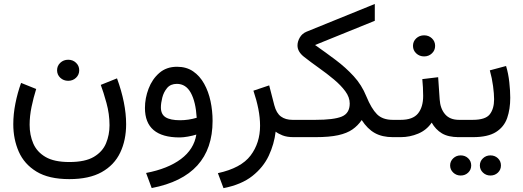

<svg xmlns="http://www.w3.org/2000/svg" viewBox="-20 -705 2691 987"><path d="M273.4 -343.8Q273.4 -366.7 290 -382.3Q306.6 -397.9 330.6 -397.9Q354.5 -397.9 370.8 -382.3Q387.2 -366.7 387.2 -343.8Q387.2 -320.8 370.8 -305.2Q354.5 -289.6 330.6 -289.6Q306.6 -289.6 290 -305.2Q273.4 -320.8 273.4 -343.8ZM336.4 127.9Q418 127.9 462.6 101.3Q507.3 74.7 525.1 31.5Q543 -11.7 543 -61Q543 -119.1 527.3 -175.8Q511.7 -232.4 498 -268.6L581.5 -302.2Q604.5 -239.3 616.5 -179.9Q628.4 -120.6 628.4 -66.9Q628.4 15.6 597.9 79.6Q567.4 143.6 502.9 179.7Q438.5 215.8 336.4 215.8Q231 215.8 167.7 177.2Q104.5 138.7 76.4 74.5Q48.3 10.3 48.3 -66.4Q48.3 -118.2 59.1 -172.6Q69.8 -227.1 88.4 -278.8L166 -247.6Q151.9 -202.6 142.1 -155.3Q132.3 -107.9 132.3 -63.5Q132.3 -10.7 151.1 32.7Q169.9 76.2 214.4 102.1Q258.8 127.9 336.4 127.9Z M1072.8 -83.5Q1072.8 201.7 759.8 261.7L731 184.1Q843.3 162.6 910.2 112.5Q977.1 62.5 989.3 -13.2Q970.7 -7.3 946.3 -2.9Q921.9 1.5 903.3 1.5Q725.1 1.5 725.1 -149.9Q725.1 -200.2 743.7 -249Q762.2 -297.9 798.8 -329.8Q835.4 -361.8 890.1 -361.8Q938.5 -361.8 972.9 -338.1Q1007.3 -314.5 1029.5 -274.4Q1051.8 -234.4 1062.3 -184.8Q1072.8 -135.3 1072.8 -83.5ZM905.8 -86.9Q948.7 -86.9 991.2 -99.6Q986.3 -181.6 960.9 -227.8Q935.5 -273.9 889.2 -273.9Q856.9 -273.9 839.1 -252.7Q821.3 -231.4 814.2 -203.1Q807.1 -174.8 807.1 -152.8Q807.1 -117.2 831.5 -102.1Q856 -86.9 905.8 -86.9Z M1488.8 0Q1455.1 0 1432.4 -9Q1409.7 -18.1 1397 -28.3Q1389.6 35.6 1361.6 95.5Q1333.5 155.3 1277.3 199.7Q1221.2 244.1 1128.9 262.2L1100.1 185.1Q1219.2 159.2 1268.1 94.5Q1316.9 29.8 1316.9 -58.6Q1316.9 -100.1 1307.9 -145.8Q1298.8 -191.4 1282.7 -238.8L1363.8 -266.1L1390.1 -164.1Q1400.9 -123 1424.3 -106Q1447.8 -88.9 1483.4 -88.9H1501.5V0Z M1599.6 -473.6Q1655.3 -434.6 1706.3 -396.2Q1757.3 -357.9 1798.3 -313.2Q1839.4 -268.6 1863.3 -209.5Q1889.2 -146.5 1918 -117.7Q1946.8 -88.9 1999 -88.9H2012.7V0H1999Q1944.8 0 1907 -21Q1869.1 -42 1839.4 -87.9Q1819.8 -59.1 1791.7 -39.6Q1763.7 -20 1718.5 -10Q1673.3 0 1601.6 0H1483.4V-88.9H1601.1Q1695.8 -88.9 1736.8 -105.7Q1777.8 -122.6 1777.8 -172.9Q1777.8 -205.1 1755.1 -235.8Q1732.4 -266.6 1696.5 -296.6Q1660.6 -326.7 1619.6 -355.7Q1578.6 -384.8 1542.5 -413.1Q1509.3 -439.5 1509.3 -471.2Q1509.3 -491.7 1521.2 -512.2Q1533.2 -532.7 1555.7 -542L1906.7 -684.6V-598.1Z M2150.9 -298.3 2232.4 -308.1 2240.2 -193.8Q2243.2 -147 2267.8 -117.9Q2292.5 -88.9 2339.4 -88.9H2349.1V0H2338.4Q2284.2 0 2251.7 -19.5Q2219.2 -39.1 2199.2 -74.7Q2172.9 -36.1 2129.9 -18.1Q2086.9 0 2040 0H1994.1V-88.9H2040Q2102.1 -88.9 2128.7 -121.6Q2155.3 -154.3 2155.3 -211.9Q2155.3 -235.4 2154.1 -256.3Q2152.8 -277.3 2150.9 -298.3ZM2103 -469.2Q2103 -492.2 2119.6 -507.8Q2136.2 -523.4 2160.2 -523.4Q2184.1 -523.4 2200.4 -507.8Q2216.8 -492.2 2216.8 -469.2Q2216.8 -446.3 2200.4 -430.7Q2184.1 -415 2160.2 -415Q2136.2 -415 2119.6 -430.7Q2103 -446.3 2103 -469.2Z M2411.1 0H2329.1V-88.9H2410.2Q2475.6 -88.9 2497.8 -117.4Q2520 -146 2520 -194.8Q2520 -222.2 2514.6 -262.7Q2509.3 -303.2 2498 -343.3L2581.5 -365.7Q2593.3 -327.1 2598.1 -282.7Q2603 -238.3 2603 -202.6Q2603 -144 2587.2 -98.4Q2571.3 -52.7 2529.8 -26.4Q2488.3 0 2411.1 0ZM2446.8 145.5Q2446.8 124 2462.6 108.9Q2478.5 93.8 2501 93.8Q2523.9 93.8 2539.6 108.6Q2555.2 123.5 2555.2 145.5Q2555.2 167.5 2539.6 182.4Q2523.9 197.3 2501 197.3Q2478.5 197.3 2462.6 182.1Q2446.8 167 2446.8 145.5ZM2293.9 145.5Q2293.9 124 2309.8 108.9Q2325.7 93.8 2348.1 93.8Q2371.1 93.8 2386.7 108.6Q2402.3 123.5 2402.3 145.5Q2402.3 167.5 2386.7 182.4Q2371.1 197.3 2348.1 197.3Q2325.7 197.3 2309.8 182.1Q2293.9 167 2293.9 145.5Z"/></svg>

Font: Vazirmatn RD
Style: Regular
Weight: 400
Designer: Saber Rastikerdar
Foundry: Saber Rastikerdar
Version: Version 32.102